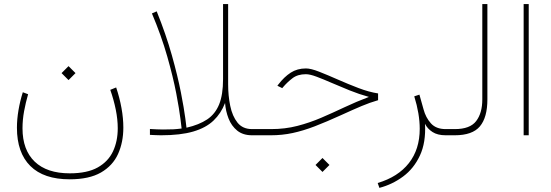

<svg xmlns="http://www.w3.org/2000/svg" viewBox="-20 -663 2700 941"><path d="M315.9 -338.9 350.1 -304.7 315.9 -270.5 281.7 -304.7ZM321.8 186.5Q407.7 186.5 459.2 157.5Q510.7 128.4 533.9 78.6Q557.1 28.8 557.1 -34.2Q557.1 -77.6 547.4 -125.7Q537.6 -173.8 520.5 -222.7L549.3 -234.4Q566.4 -183.6 575.4 -133.5Q584.5 -83.5 584.5 -37.6Q584.5 34.2 558.6 91.6Q532.7 148.9 474.9 182.4Q417 215.8 321.8 215.8Q194.3 215.8 128.7 150.6Q63 85.4 63 -37.1Q63 -78.6 70.6 -123Q78.1 -167.5 91.8 -210.9L117.7 -201.2Q106 -160.6 98.1 -118.2Q90.3 -75.7 90.3 -34.2Q90.3 71.8 150.1 129.2Q210 186.5 321.8 186.5Z M894 -37.1Q955.6 -51.3 995.1 -77.6Q1034.7 -104 1054 -151.4Q1073.2 -198.7 1073.2 -275.4V-643.1H1098.1V-249.5Q1098.1 -194.3 1108.4 -144Q1118.7 -93.8 1144 -62Q1169.4 -30.3 1215.3 -30.3H1245.1V0H1215.3Q1170.9 0 1142.6 -22.9Q1114.3 -45.9 1100.1 -82.3Q1085.9 -118.7 1083 -158.2Q1063.5 -107.4 1026.4 -72Q989.3 -36.6 927 -18.3Q864.7 0 769 0Q755.9 0 742.4 -0.7Q729 -1.5 714.8 -2V-30.8Q733.4 -29.8 748.3 -29.1Q763.2 -28.3 778.8 -28.3Q811 -28.3 829.6 -29.3Q848.1 -30.3 870.1 -33.2Q870.1 -33.2 864.5 -79.6Q858.9 -126 843.8 -205.3Q828.6 -284.7 799.8 -386Q771 -487.3 724.6 -597.2L748 -607.4Q793.5 -494.6 822.3 -392.1Q851.1 -289.6 866.7 -209.5Q882.3 -129.4 888.2 -83.3Q894 -37.1 894 -37.1Z M1560.5 111.3 1594.7 145.5 1560.5 179.7 1526.4 145.5ZM1225.6 -30.3H1308.6Q1377 -30.3 1437.3 -45.9Q1497.6 -61.5 1554.4 -85.9Q1611.3 -110.4 1668.7 -137.5Q1726.1 -164.6 1788.1 -188Q1740.2 -201.2 1693.6 -220Q1647 -238.8 1605.5 -256.8Q1564 -274.9 1531.5 -287.1Q1499 -299.3 1479 -299.3Q1439 -299.3 1413.3 -279.5Q1387.7 -259.8 1367.7 -236.3L1363.3 -231L1339.4 -242.7L1343.8 -248.5Q1372.6 -286.1 1404.8 -306.9Q1437 -327.6 1479.5 -327.6Q1503.4 -327.6 1544.4 -311.5Q1585.4 -295.4 1635.7 -273.2Q1686 -251 1737.3 -231.4Q1788.6 -211.9 1833 -205.1V-171.9Q1792.5 -160.2 1752.4 -143.3Q1712.4 -126.5 1651.4 -98.6Q1579.6 -65.9 1522.5 -43.9Q1465.3 -22 1414.1 -11Q1362.8 0 1307.1 0H1225.6Z M2164.1 0Q2124.5 0 2099.6 -16.1Q2074.7 -32.2 2063 -56.2Q2067.9 35.2 2038.1 99.1Q2008.3 163.1 1955.6 202.1Q1902.8 241.2 1839.4 257.8L1831.1 233.9Q1930.7 204.1 1983.9 136.5Q2037.1 68.8 2037.1 -31.7Q2037.1 -104.5 2010.3 -190.9L2035.6 -199.2L2055.7 -127.4Q2066.4 -86.9 2091.8 -58.6Q2117.2 -30.3 2164.1 -30.3H2193.8V0Z M2174.3 -30.3H2209Q2283.7 -30.3 2313.7 -69.6Q2343.8 -108.9 2343.8 -175.8V-643.1H2368.7V-176.3Q2368.7 -87.4 2332 -43.7Q2295.4 0 2208.5 0H2174.3Z M2571.3 -643.1V0H2546.4V-643.1Z"/></svg>

Font: Vazirmatn FD Thin
Style: Regular
Weight: 100
Designer: Saber Rastikerdar
Foundry: Saber Rastikerdar
Version: Version 33.003